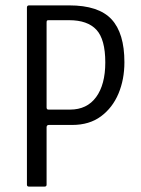

<svg xmlns="http://www.w3.org/2000/svg" viewBox="-20 -693 524 713"><path d="M442 -462Q442 -398 420 -345.5Q398 -293 355 -261Q312 -229 248 -229H161Q157 -229 155 -226.5Q153 -224 153 -221V-7Q153 0 145 0H88Q80 0 80 -7V-665Q80 -673 88 -673H237Q346 -673 394 -621.5Q442 -570 442 -462ZM153 -294Q153 -286 160 -286H240Q303 -286 337 -332.5Q371 -379 371 -461Q371 -547 338 -582.5Q305 -618 237 -618H161Q156 -618 154.5 -616.5Q153 -615 153 -609Z"/></svg>

Font: Glory Thin
Style: Regular
Weight: 400
Version: Version 1.011